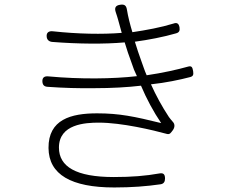

<svg xmlns="http://www.w3.org/2000/svg" viewBox="-20 -794 1020 847"><path d="M397 -405C472 -405 543 -409 602 -416C626 -359 657 -301 691 -251C573 -280 507 -294 408 -294C293 -294 193 -267 194 -141C195 -24 294 33 484 33C561 33 626 28 688 19C702 17 708 8 708 -6C708 -24 702 -32 684 -29C622 -18 562 -13 482 -13C315 -13 240 -59 240 -143C240 -247 357 -253 416 -253C517 -253 655 -220 717 -203C730 -200 734 -209 742 -219C751 -231 753 -246 742 -257C736 -264 730 -271 725 -278C694 -325 668 -373 646 -422C712 -429 773 -442 819 -454C833 -458 834 -465 832 -480C829 -497 826 -505 809 -500C763 -487 696 -472 627 -462C617 -484 610 -508 602 -529C594 -552 584 -579 575 -610C635 -618 702 -631 757 -647C771 -651 774 -659 772 -673C769 -690 761 -696 745 -690C690 -673 625 -661 564 -652C554 -685 545 -720 540 -751C537 -770 529 -776 510 -773C489 -770 484 -759 491 -739C495 -728 498 -717 501 -707L517 -649C432 -642 323 -644 213 -656C195 -658 184 -650 186 -632C187 -618 197 -610 211 -609C325 -600 441 -599 530 -607C539 -577 549 -547 560 -518L571 -487L584 -458C480 -446 334 -444 194 -457C176 -459 166 -452 167 -434C168 -419 175 -412 190 -411C259 -406 329 -404 397 -405Z"/></svg>

Font: GenSenRounded2 TW L
Style: Regular
Weight: 300
Version: Version 2.100;PS 2.1;hotconv 16.6.51;makeotf.lib2.5.65220 DE